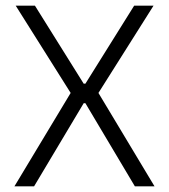

<svg xmlns="http://www.w3.org/2000/svg" viewBox="-20 -659 598 679"><path d="M31 0 234.5 -338V-323L35.5 -639H103.5L276 -363H282L454.5 -639H523L323.5 -323V-338L526.5 0H457L282 -294H276L100.5 0Z"/></svg>

Font: Anek Bangla Medium Light
Style: Regular
Weight: 300
Version: Version 1.003